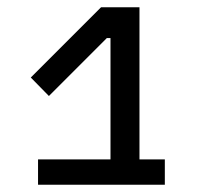

<svg xmlns="http://www.w3.org/2000/svg" viewBox="-20 -510 560 530"><path d="M435 0H85V-70H285V-405H275L115 -245L65 -296L259 -490H365V-70H435Z"/></svg>

Font: Iceland
Style: Regular
Weight: 400
Designer: Cyreal (www.cyreal.org)
Foundry: Cyreal (www.cyreal.org)
Version: Version 1.001